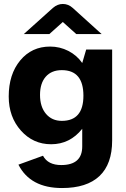

<svg xmlns="http://www.w3.org/2000/svg" viewBox="-20 -746 637 969"><path d="M100 -574 247 -706Q270 -726 297 -726Q325 -726 347 -706L493 -574H365L297 -635L229 -574ZM292 -392Q240 -392 211 -359Q182 -326 182 -267Q182 -207 212 -171.5Q242 -136 292 -136Q401 -136 401 -263Q401 -392 292 -392ZM546 -37Q546 82 482 142.5Q418 203 293 203Q133 203 73 85L197 40Q222 87 289 87Q395 87 395 -7V-96Q333 -18 238 -18Q147 -18 85.5 -87Q24 -156 24 -259Q24 -371 82 -441Q140 -511 233 -511Q282 -511 325 -489Q368 -467 395 -428L415 -496H546Z"/></svg>

Font: Atkinson Hyperlegible Pro
Style: Bold
Weight: 700
Designer: Elliott Scott, Megan Eiswerth, Linus Boman, Theodore Petrosky, Jacob Perez
Foundry: Braille Institute
Version: Version 1.5.1